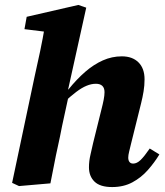

<svg xmlns="http://www.w3.org/2000/svg" viewBox="-20 -742 669 777"><path d="M57 11 29 -2 120 -432Q132 -485 142.5 -535Q153 -585 162 -638L217 -607L79 -624L88 -674L297 -722L329 -711L253 -368L259 -360L231 -231Q223 -189 214.5 -151Q206 -113 199 -76Q192 -39 184 0ZM434 15Q385 15 362.5 -7Q340 -29 340 -65Q340 -90 346 -115.5Q352 -141 357 -164L390 -297Q396 -320 399.5 -338Q403 -356 403 -369Q403 -386 394 -394.5Q385 -403 368 -403Q350 -403 330.5 -395Q311 -387 288.5 -370Q266 -353 237 -326L234 -380H257Q290 -421 324.5 -451Q359 -481 396 -497.5Q433 -514 473 -514Q516 -514 540.5 -489.5Q565 -465 565 -421Q565 -396 561 -372Q557 -348 551 -324L510 -159Q506 -142 502.5 -128Q499 -114 499 -104Q499 -93 504 -86.5Q509 -80 519 -80Q534 -80 549 -94.5Q564 -109 586 -141L625 -117Q605 -84 578 -53.5Q551 -23 515.5 -4Q480 15 434 15Z"/></svg>

Font: Source Serif 4
Style: Bold Italic
Weight: 700
Italic angle: -12°
Designer: Frank Grießhammer
Foundry: Adobe Systems Incorporated
Version: Version 4.004;hotconv 1.0.116;makeotfexe 2.5.65601